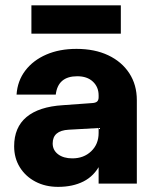

<svg xmlns="http://www.w3.org/2000/svg" viewBox="-20 -701 590 733"><path d="M99.9 -680.7V-572.5H441.3V-680.7ZM502.4 -318.5Q502.4 -377.3 473.6 -421.4Q444.7 -465.6 393.1 -490Q341.5 -514.4 272 -514.4Q206.7 -514.4 156.6 -492.6Q106.4 -470.8 76.5 -431.5Q46.7 -392.3 43.2 -339.8H192.9Q201.1 -409.9 274.9 -409.9Q312.8 -409.9 334.6 -389.4Q356.5 -368.9 356.5 -336.9V0H502.4ZM384.6 -186 356.5 -193.2Q356.5 -150.6 328.1 -123.5Q299.8 -96.4 256.1 -96.4Q222.5 -96.4 201.8 -112Q181.1 -127.7 181.1 -153.4Q181.1 -202.4 242.2 -205.8L357.8 -212.3L356.5 -329.8Q356.5 -318.4 350.4 -313.1Q344.3 -307.9 328.9 -307.3L219.6 -299.4Q128.4 -293.6 81.2 -254.2Q34 -214.8 34 -142.5Q34 -97.6 55.6 -62.6Q77.3 -27.5 115.2 -7.6Q153.1 12.4 201.9 12.4Q258.1 12.4 299.1 -8.5Q340 -29.4 362.3 -73.3Q384.6 -117.2 384.6 -186Z"/></svg>

Font: Overused Grotesk Light
Style: Regular
Weight: 300
Designer: RandomMaerks
Version: Version 0.005